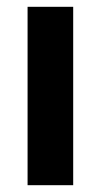

<svg xmlns="http://www.w3.org/2000/svg" viewBox="-20 -544 295 564"><path d="M61 0V-524H195V0Z"/></svg>

Font: PTCRaleway
Style: Bold
Weight: 700
Designer: Matt McInerney, Pablo Impallari, Rodrigo Fuenzalida
Foundry: Matt McInerney, Pablo Impallari, Rodrigo Fuenzalida
Version: Version 3.000g; ttfautohint (v1.5) -l 8 -r 28 -G 28 -x 14 -D